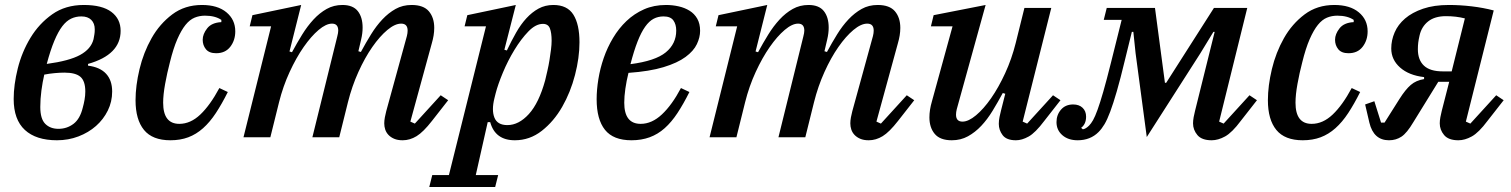

<svg xmlns="http://www.w3.org/2000/svg" viewBox="-20 -552 6074 772"><path d="M209 12Q125 12 80 -29.5Q35 -71 35 -154Q35 -211 51.5 -277Q68 -343 102.5 -400Q137 -457 190 -494.5Q243 -532 317 -532Q391 -532 428 -504Q465 -476 465 -428Q465 -332 334 -295V-288Q382 -282 406.5 -255.5Q431 -229 431 -184Q431 -143 413.5 -107.5Q396 -72 366 -45.5Q336 -19 295.5 -3.5Q255 12 209 12ZM215 -34Q249 -34 275.5 -54Q302 -74 313 -120Q317 -134 320 -151Q323 -168 323 -184Q323 -226 303.5 -243Q284 -260 239 -260Q222 -260 200 -258Q178 -256 158 -252Q151 -222 146.5 -188Q142 -154 142 -122Q142 -74 162 -54Q182 -34 215 -34ZM307 -486Q285 -486 266 -477Q247 -468 230.5 -446.5Q214 -425 198.5 -388Q183 -351 168 -295Q258 -307 302 -331Q346 -355 356 -394Q358 -405 359.5 -413.5Q361 -422 361 -434Q361 -458 347 -472Q333 -486 307 -486Z M665 12Q593 12 559 -29.5Q525 -71 525 -149Q525 -207 541 -274Q557 -341 589.5 -398.5Q622 -456 672.5 -494Q723 -532 792 -532Q855 -532 890.5 -502.5Q926 -473 926 -426Q926 -390 906 -364Q886 -338 849 -338Q821 -338 808 -354Q795 -370 795 -392Q795 -415 813 -438Q831 -461 870 -463V-472Q845 -489 804 -489Q782 -489 762.5 -481Q743 -473 726 -452Q709 -431 693 -394.5Q677 -358 663 -301Q652 -259 644 -215Q636 -171 636 -139Q636 -54 701 -54Q746 -54 785.5 -91.5Q825 -129 862 -198L896 -182Q872 -134 848 -97.5Q824 -61 796.5 -36.5Q769 -12 737 0Q705 12 665 12Z M1599 12Q1579 12 1565 6Q1551 0 1542 -9.5Q1533 -19 1529 -31Q1525 -43 1525 -56Q1525 -67 1527.5 -80.5Q1530 -94 1533 -105L1616 -407Q1619 -419 1619 -429Q1619 -457 1593 -457Q1568 -457 1537.5 -431.5Q1507 -406 1477 -363Q1447 -320 1421 -262.5Q1395 -205 1379 -141L1344 0H1236L1336 -405Q1340 -420 1340 -429Q1340 -457 1315 -457Q1291 -457 1261 -431.5Q1231 -406 1201 -363Q1171 -320 1144.5 -262.5Q1118 -205 1102 -141L1067 0H959L1070 -446H984L995 -491L1191 -532L1144 -345L1154 -342Q1174 -379 1195 -413Q1216 -447 1240.5 -473.5Q1265 -500 1293.5 -516Q1322 -532 1357 -532Q1399 -532 1418.5 -507.5Q1438 -483 1438 -441Q1438 -418 1432 -393L1421 -346L1431 -343Q1451 -380 1472 -414Q1493 -448 1517.5 -474Q1542 -500 1570.5 -516Q1599 -532 1635 -532Q1683 -532 1704.5 -506.5Q1726 -481 1726 -440Q1726 -425 1723.5 -409.5Q1721 -394 1716 -377L1630 -63L1648 -55L1752 -169L1782 -149L1717 -66Q1682 -21 1655 -4.5Q1628 12 1599 12Z M1718 152H1785L1934 -446H1848L1859 -491L2054 -532L2008 -352L2018 -349Q2036 -387 2055 -420.5Q2074 -454 2096.5 -478.5Q2119 -503 2145.5 -517.5Q2172 -532 2205 -532Q2261 -532 2285.5 -493Q2310 -454 2310 -382Q2310 -320 2292 -250.5Q2274 -181 2240.5 -122.5Q2207 -64 2158.5 -26Q2110 12 2050 12Q1971 12 1951 -61H1941L1893 152H1983L1971 200H1706ZM2020 -49Q2066 -49 2106.5 -93.5Q2147 -138 2172 -229Q2176 -246 2181 -267.5Q2186 -289 2189.5 -311Q2193 -333 2195.5 -353Q2198 -373 2198 -388Q2198 -420 2191 -438Q2184 -456 2163 -456Q2134 -456 2104.5 -425.5Q2075 -395 2048.5 -351.5Q2022 -308 2002 -260Q1982 -212 1973 -177L1968 -157Q1956 -109 1968 -79Q1980 -49 2020 -49Z M2519 12Q2446 12 2412.5 -30Q2379 -72 2379 -153Q2379 -191 2386 -234Q2393 -277 2407.5 -319Q2422 -361 2445 -399.5Q2468 -438 2499 -467.5Q2530 -497 2569.5 -514.5Q2609 -532 2658 -532Q2684 -532 2708.5 -526.5Q2733 -521 2752.5 -509Q2772 -497 2783.5 -477Q2795 -457 2795 -428Q2795 -402 2782 -374.5Q2769 -347 2736.5 -323Q2704 -299 2648 -282Q2592 -265 2507 -259Q2499 -227 2494.5 -195.5Q2490 -164 2490 -139Q2490 -54 2556 -54Q2601 -54 2641.5 -92Q2682 -130 2718 -198L2752 -182Q2728 -134 2704 -97.5Q2680 -61 2652.5 -36.5Q2625 -12 2592 0Q2559 12 2519 12ZM2515 -294Q2615 -307 2657 -341.5Q2699 -376 2699 -429Q2699 -454 2687.5 -470Q2676 -486 2648 -486Q2626 -486 2608 -476.5Q2590 -467 2574 -444.5Q2558 -422 2543.5 -385Q2529 -348 2515 -294Z M3473 12Q3453 12 3439 6Q3425 0 3416 -9.5Q3407 -19 3403 -31Q3399 -43 3399 -56Q3399 -67 3401.5 -80.5Q3404 -94 3407 -105L3490 -407Q3493 -419 3493 -429Q3493 -457 3467 -457Q3442 -457 3411.5 -431.5Q3381 -406 3351 -363Q3321 -320 3295 -262.5Q3269 -205 3253 -141L3218 0H3110L3210 -405Q3214 -420 3214 -429Q3214 -457 3189 -457Q3165 -457 3135 -431.5Q3105 -406 3075 -363Q3045 -320 3018.5 -262.5Q2992 -205 2976 -141L2941 0H2833L2944 -446H2858L2869 -491L3065 -532L3018 -345L3028 -342Q3048 -379 3069 -413Q3090 -447 3114.5 -473.5Q3139 -500 3167.5 -516Q3196 -532 3231 -532Q3273 -532 3292.5 -507.5Q3312 -483 3312 -441Q3312 -418 3306 -393L3295 -346L3305 -343Q3325 -380 3346 -414Q3367 -448 3391.5 -474Q3416 -500 3444.5 -516Q3473 -532 3509 -532Q3557 -532 3578.5 -506.5Q3600 -481 3600 -440Q3600 -425 3597.5 -409.5Q3595 -394 3590 -377L3504 -63L3522 -55L3626 -169L3656 -149L3591 -66Q3556 -21 3529 -4.5Q3502 12 3473 12Z M3807 12Q3760 12 3738.5 -13.5Q3717 -39 3717 -80Q3717 -95 3719.5 -111Q3722 -127 3727 -144L3810 -446H3723L3734 -491L3943 -532L3827 -113Q3824 -101 3824 -91Q3824 -63 3850 -63Q3874 -63 3904.5 -88.5Q3935 -114 3965 -157Q3995 -200 4021.5 -257.5Q4048 -315 4064 -379L4099 -520H4207L4092 -63L4110 -55L4214 -169L4244 -149L4179 -66Q4143 -18 4116 -3Q4089 12 4065 12Q4027 12 4011.5 -8.5Q3996 -29 3996 -54Q3996 -67 3999 -82Q4002 -97 4005 -108L4022 -175L4012 -178Q3992 -141 3971 -106.5Q3950 -72 3925.5 -46Q3901 -20 3872 -4Q3843 12 3807 12Z M4313 12Q4275 12 4251.5 -8.5Q4228 -29 4228 -61Q4228 -90 4246 -111Q4264 -132 4295 -132Q4319 -132 4333 -118.5Q4347 -105 4347 -83Q4347 -53 4327 -38L4334 -32Q4346 -34 4359 -47Q4367 -55 4375 -69Q4383 -83 4393 -110.5Q4403 -138 4416 -183Q4429 -228 4447 -300L4490 -472H4418L4430 -520H4624L4664 -219H4669L4861 -520H4995L4882 -63L4900 -55L5004 -169L5034 -149L4969 -66Q4934 -19 4906 -3.5Q4878 12 4852 12Q4812 12 4794.5 -9Q4777 -30 4777 -56Q4777 -67 4779.5 -81Q4782 -95 4785 -106L4864 -424H4859L4806 -337L4591 -1L4546 -338L4537 -424H4531L4503 -310Q4485 -235 4470.5 -185Q4456 -135 4444 -103Q4432 -71 4421 -52.5Q4410 -34 4397 -21Q4364 12 4313 12Z M5218 12Q5146 12 5112 -29.5Q5078 -71 5078 -149Q5078 -207 5094 -274Q5110 -341 5142.5 -398.5Q5175 -456 5225.5 -494Q5276 -532 5345 -532Q5408 -532 5443.5 -502.5Q5479 -473 5479 -426Q5479 -390 5459 -364Q5439 -338 5402 -338Q5374 -338 5361 -354Q5348 -370 5348 -392Q5348 -415 5366 -438Q5384 -461 5423 -463V-472Q5398 -489 5357 -489Q5335 -489 5315.5 -481Q5296 -473 5279 -452Q5262 -431 5246 -394.5Q5230 -358 5216 -301Q5205 -259 5197 -215Q5189 -171 5189 -139Q5189 -54 5254 -54Q5299 -54 5338.5 -91.5Q5378 -129 5415 -198L5449 -182Q5425 -134 5401 -97.5Q5377 -61 5349.5 -36.5Q5322 -12 5290 0Q5258 12 5218 12Z M5565 12Q5503 12 5486 -59L5469 -132L5506 -145L5533 -59H5547L5607 -154Q5631 -192 5652.5 -210.5Q5674 -229 5706 -234V-242Q5645 -249 5609.5 -280.5Q5574 -312 5574 -357Q5574 -390 5587.5 -421.5Q5601 -453 5629.5 -477.5Q5658 -502 5702 -517Q5746 -532 5806 -532Q5851 -532 5897.5 -526.5Q5944 -521 5986 -510L5874 -63L5892 -55L5996 -169L6026 -149L5961 -66Q5926 -19 5898 -3.5Q5870 12 5844 12Q5804 12 5786.5 -9Q5769 -30 5769 -56Q5769 -67 5771.5 -81Q5774 -95 5777 -106L5807 -223H5763L5663 -61Q5637 -17 5615 -2.5Q5593 12 5565 12ZM5870 -478Q5835 -487 5794 -487Q5749 -487 5722.5 -466Q5696 -445 5688 -410Q5684 -393 5682.5 -380.5Q5681 -368 5681 -354Q5681 -311 5705.5 -288Q5730 -265 5781 -265H5817Z"/></svg>

Font: IBM Plex Serif Medm
Style: Italic
Weight: 500
Italic angle: -14°
Designer: Mike Abbink, Paul van der Laan, Pieter van Rosmalen
Foundry: Bold Monday
Version: Version 3.001